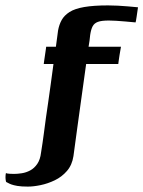

<svg xmlns="http://www.w3.org/2000/svg" viewBox="-105 -525 531 711"><path d="M-82 149Q-83 148 -84 141Q-85 134 -84.5 126.5Q-84 119 -83 116Q-79 118 -68.5 118.5Q-58 119 -53 119Q-40 119 -24 116.5Q-8 114 7 106Q22 98 33 82Q44 66 47 40Q53 3 57 -28Q61 -59 65 -88Q69 -117 73.5 -146.5Q78 -176 82.5 -210.5Q87 -245 93 -288Q86 -288 75.5 -288Q65 -288 57 -288Q57 -290 58.5 -299.5Q60 -309 61.5 -320Q63 -331 64.5 -340.5Q66 -350 66 -352Q74 -352 84.5 -352Q95 -352 102 -352Q104 -367 106 -382Q108 -397 110 -412Q114 -434 123.5 -451Q133 -468 152.5 -480.5Q172 -493 207 -499Q242 -505 295 -505Q312 -505 331.5 -504Q351 -503 367.5 -501.5Q384 -500 395 -499Q406 -498 406 -498Q403 -475 401 -463.5Q399 -452 398.5 -448Q398 -444 397 -442Q397 -442 386 -443Q375 -444 358.5 -445.5Q342 -447 325.5 -448Q309 -449 298 -449Q271 -449 257.5 -444Q244 -439 238 -427.5Q232 -416 229 -396Q228 -384 226.5 -374Q225 -364 223 -352Q252 -352 283.5 -352Q315 -352 343 -352Q343 -350 341 -340.5Q339 -331 337.5 -320Q336 -309 334.5 -299.5Q333 -290 333 -288Q305 -288 274 -288Q243 -288 214 -288Q204 -216 196 -158.5Q188 -101 181 -50Q174 1 167 53Q162 86 143 108Q124 130 98 142.5Q72 155 45.5 160.5Q19 166 -2 166Q-26 166 -40.5 163.5Q-55 161 -63 158Q-71 155 -75 152.5Q-79 150 -82 149Z"/></svg>

Font: Genos SemiBold
Style: Italic
Weight: 600
Italic angle: -8°
Version: Version 1.010